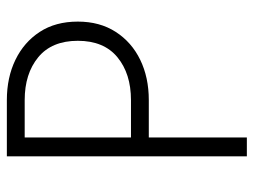

<svg xmlns="http://www.w3.org/2000/svg" viewBox="-110 -630 740 560"><g transform="rotate(-90 260.0 -350.0)"><path d="M139 -338V-648H248Q325 -648 373 -608.5Q421 -569 421 -493Q421 -417 373 -377.5Q325 -338 248 -338ZM139 -286H248Q314 -286 365.5 -311Q417 -336 447 -382.5Q477 -429 477 -493Q477 -558 447 -604Q417 -650 365.5 -675Q314 -700 248 -700H139H115H84V0H139Z"/></g></svg>

Font: Jost-300-LightPL
Style: Regular
Weight: 300
Version: Version 3.300; ttfautohint (v0.97) -l 8 -r 50 -G 200 -x 14 -